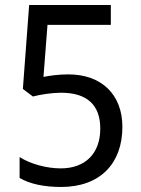

<svg xmlns="http://www.w3.org/2000/svg" viewBox="-20 -734 560 764"><path d="M252 -438C213 -438 178 -433 153 -428L169 -635H421V-714H96L71 -380L111 -350C141 -358 187 -365 223 -365C328 -365 379 -315 379 -222C379 -123 319 -64 222 -64C166 -64 102 -81 58 -109V-26C98 -2 156 10 223 10C378 10 467 -83 467 -229C467 -358 384 -438 252 -438Z"/></svg>

Font: Noto Sans Thai Looped SemiCondensed
Style: Regular
Weight: 400
Width: 4
Designer: Sasikarn Vongin, Ben Mitchell
Foundry: The Fontpad Ltd
Version: Version 1.001